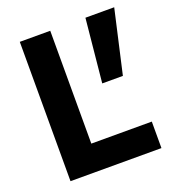

<svg xmlns="http://www.w3.org/2000/svg" viewBox="-124 -767 788 865"><g transform="rotate(-20 270.0 -334.5)"><path d="M67 0ZM67 0V-668H213V-127H503V0ZM352 -365 382 -669H520L451 -365Z"/></g></svg>

Font: Gantari
Style: Bold
Weight: 700
Designer: Anugrah Pasau
Foundry: Lafontype
Version: Version 1.000; ttfautohint (v1.6)